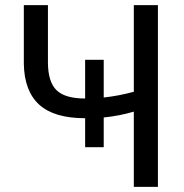

<svg xmlns="http://www.w3.org/2000/svg" viewBox="-20 -731 719 751"><path d="M167.5 -710.9V-485.4Q168 -410.2 201.4 -377.9Q234.9 -345.7 313 -345.7V-497.1H385.7V-349.6Q444.8 -356 503.4 -372.1V-710.9H597.7V0H503.4V-294.4Q447.8 -277.8 385.7 -271.5V-155.3H313V-268.6Q191.9 -268.6 133.5 -321.5Q75.2 -374.5 73.2 -481V-710.9Z"/></svg>

Font: APIMedia Roboto
Style: Regular
Weight: 400
Designer: Google
Version: Version 2.137; 2017